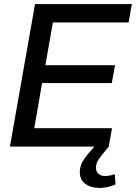

<svg xmlns="http://www.w3.org/2000/svg" viewBox="-20 -724 671 948"><path d="M188 -314H532L548 -402H204L241 -613H615L631 -704H153L29 0H517L533 -91H149ZM499 145Q478 145 466 134Q454 123 454 105Q454 82 466.5 63.5Q479 45 517 0H446Q411 38 392.5 66Q374 94 374 126Q374 163 401 183.5Q428 204 473 204Q509 204 550 187L547 136Q520 145 499 145Z"/></svg>

Font: Geom
Style: Italic
Weight: 400
Italic angle: -10°
Version: Version 1.102